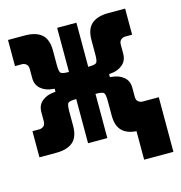

<svg xmlns="http://www.w3.org/2000/svg" viewBox="-99 -611 784 832"><g transform="rotate(-15 293.0 -195.0)"><path d="M10.7 4.4V-112.8H41.5Q52.2 -112.8 60.8 -119.6Q69.3 -126.5 69.3 -142.1V-182.1Q69.3 -213.9 90.6 -231.2Q111.8 -248.5 142.1 -251L151.4 -252V-265.6L142.1 -266.6Q111.8 -269 90.6 -286.6Q69.3 -304.2 69.3 -335.4V-375.5Q69.3 -391.1 60.8 -397.9Q52.2 -404.8 41.5 -404.8H10.7V-522H86.4Q135.7 -522 161.4 -499.8Q187 -477.5 187 -427.7V-364.3Q187 -363.8 187 -362.8Q187 -336.9 192.1 -328.4Q197.3 -319.8 227.5 -319.8H230V-517.6H316.4V-319.8H319.3Q349.6 -319.8 354.7 -328.4Q359.9 -336.9 359.9 -362.8V-364.3V-427.7Q359.9 -477.5 385.7 -499.8Q411.6 -522 460.4 -522H536.1V-404.8H505.4Q494.6 -404.8 486.1 -397.9Q477.5 -391.1 477.5 -375.5V-335.4Q477.5 -304.2 456.3 -286.6Q435.1 -269 404.8 -266.6L395.5 -265.6V-252L404.8 -251Q435.1 -248.5 456.3 -231.2Q477.5 -213.9 477.5 -182.1V-142.6Q477.5 -127 486.1 -120.1Q494.6 -113.3 505.4 -113.3H577.6V131.8H446.3V3.9Q403.8 1 381.8 -21.5Q359.9 -43.9 359.9 -89.8V-153.8V-155.3Q359.9 -181.2 354.7 -189.7Q349.6 -198.2 319.3 -198.2H316.4V0H230V-198.2H227.5Q197.3 -198.2 192.1 -189.7Q187 -181.2 187 -155.3Q187 -154.3 187 -153.8V-89.8Q187 -40 161.4 -17.8Q135.7 4.4 86.4 4.4Z"/></g></svg>

Font: Cascadia Mono
Style: Bold
Weight: 700
Monospace: yes
Designer: Aaron Bell
Foundry: Saja Typeworks
Version: Version 2404.023; ttfautohint (v1.8.4)